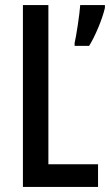

<svg xmlns="http://www.w3.org/2000/svg" viewBox="-20 -734 432 754"><path d="M70 0H365V-89H170V-714H70ZM392 -703V-714H295C293 -680 279 -589 273 -565V-554H330C353 -590 382 -659 392 -703Z"/></svg>

Font: Noto Sans Armenian ExtraCondensed Medium
Style: Regular
Weight: 500
Width: 2
Designer: Monotype Design Team
Foundry: Monotype Imaging Inc.
Version: Version 2.008